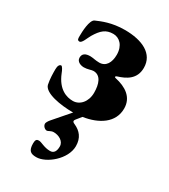

<svg xmlns="http://www.w3.org/2000/svg" viewBox="-176 -517 772 877"><g transform="rotate(30 210.5 -79.0)"><path d="M250 9C330 -3 396 -44 396 -119C396 -179 349 -208 293 -220C284 -222 287 -228 294 -230C336 -243 381 -265 381 -325C381 -399 312 -432 220 -432C151 -432 106 -412 78 -400C56 -391 54 -325 54 -306C54 -292 53 -282 66 -282C79 -282 89 -314 99 -331C123 -371 144 -390 183 -390C215 -390 244 -364 244 -315C244 -274 227 -244 192 -244C171 -244 157 -249 143 -249C119 -249 103 -241 103 -219C103 -197 127 -190 142 -190C162 -190 178 -198 189 -198C228 -198 241 -158 241 -113C241 -65 211 -32 175 -32C142 -32 96 -46 68 -116C63 -130 54 -146 49 -146C40 -146 34 -136 34 -118C34 -95 34 -69 40 -39C50 -1 136 13 201 13H203L131 96C123 105 117 116 117 121C117 135 131 145 139 145C148 145 156 135 172 135C198 135 228 150 228 178C228 203 219 218 199 218C167 218 147 202 132 202C121 202 115 207 115 226C115 266 130 274 159 274C211 274 291 209 291 140C291 96 269 71 236 56C228 53 224 49 224 45C224 42 226 39 229 35Z"/></g></svg>

Font: EB Garamond
Style: Bold
Weight: 700
Designer: Georg Duffner and Octavio Pardo
Foundry: Georg Duffner
Version: Version 1.000;PS 001.000;hotconv 1.0.88;makeotf.lib2.5.64775